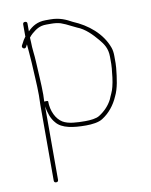

<svg xmlns="http://www.w3.org/2000/svg" viewBox="-78 -529 620 786"><g transform="rotate(-10 232.5 -136.5)"><path d="M89 -430V-462C89 -468 86 -471 80 -471C74 -471 71 -468 71 -462V-410H70C64 -402 59.3 -394.3 56 -387L51 -378C45.7 -367.4 61.6 -357.9 67 -370L72 -379C73.6 -353.5 76.8 -330.2 78 -302.5C79.9 -257.3 84 -210.9 84 -165C83.3 -150.3 83 -136.7 83 -124V189C83 195 86 198 92 198C98 198 101 195 101 189V-116C105.7 -87.8 113.9 -63.1 130 -45C153.1 -16.1 201.5 -10 253 -10C278 -10 306.1 -13.4 322 -24C351.8 -42.6 375.4 -72 390 -106C405.6 -137.3 410.7 -178.1 415 -221C415.7 -227.7 416 -234 416 -240V-270C416 -282.5 414.5 -294.6 411 -304.5C388.7 -367.6 332.9 -412 273 -437C248 -450.7 222.4 -463 184 -463H164C129.6 -463 107.7 -448.7 89 -430ZM101 -136C101 -145.3 101.3 -155 102 -165C102 -212.2 97.9 -257 96 -303.5C94.8 -332 90 -357.4 90 -385C89.3 -392.3 89 -398.7 89 -404C93 -409.3 97.7 -414.3 103 -419C120 -432.9 134.7 -445 164 -445H184C198.1 -445 211.3 -443.5 223 -440L243 -432C256.2 -426 273.3 -416.6 286 -411C318.4 -398.8 345.3 -370.7 366.5 -345.5C383.7 -325 398 -305.4 398 -270V-240C398 -228.4 396.2 -214.7 395 -204L393 -185C391.7 -171.7 388.7 -159 386 -147C381.8 -128.1 373.1 -114.2 367 -98C354.6 -73.2 334.3 -52.9 312 -39C299.1 -30.4 273.4 -28 253 -28C218.3 -28 182.5 -29.5 160 -43C134.2 -58.5 117 -94 117 -134C117 -137.4 104 -136.7 101 -136Z"/></g></svg>

Font: HoneyBee
Style: BLn
Weight: 100
Foundry: Cannot Into Space Fonts
Version: Version 0.89